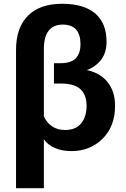

<svg xmlns="http://www.w3.org/2000/svg" viewBox="-20 -777 655 1000"><path d="M63.5 203.1H208.5V-51.3Q228 -22.5 265.7 -6.2Q303.5 10 351.8 10Q449 10 514.2 -54.3Q579.3 -118.7 579.3 -226.1Q579.3 -304.2 536.9 -353.6Q494.4 -403.1 416.3 -415V-407.2Q465.6 -419.2 500.2 -457.9Q534.9 -496.6 534.9 -559.6Q534.9 -656 476.1 -706.7Q417.2 -757.3 303.2 -757.3Q187.7 -757.3 125.6 -695.2Q63.5 -633.1 63.5 -516.6ZM318.6 -99.9Q278.6 -99.9 250.4 -119.6Q222.2 -139.4 208.5 -170.9V-520Q208.5 -586.2 233.8 -617.6Q259 -648.9 306.2 -648.9Q353.5 -648.9 376.3 -622.8Q399.2 -596.7 399.2 -547.6Q399.2 -499 374.6 -473.4Q350.1 -447.8 294.4 -447.8H261V-342H295.4Q367.7 -342 399.3 -312.3Q430.9 -282.5 430.9 -225.6Q430.9 -170.2 403.1 -135Q375.2 -99.9 318.6 -99.9Z"/></svg>

Font: Roboto Flex
Style: Regular
Weight: 400
Designer: Berlow after Robertson
Foundry: Google
Version: Version 3.200;gftools[0.9.32]